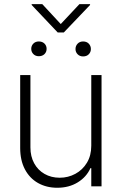

<svg xmlns="http://www.w3.org/2000/svg" viewBox="-20 -888 580 915"><path d="M415 -530.3H463.9V0H415V-86.9H411.1Q392.1 -44.4 350.3 -18.8Q308.6 6.8 252.9 6.8Q201.2 6.8 161.1 -15.9Q121.1 -38.6 98.6 -81.3Q76.2 -124 76.2 -182.6V-530.3H125V-185.5Q125 -142.6 142.8 -109.9Q160.6 -77.1 192.4 -59.1Q224.1 -41 264.6 -41Q304.7 -41 339.1 -59.6Q373.5 -78.1 394.3 -112.5Q415 -147 415 -193.4ZM165 -690.4Q181.6 -690.4 191.9 -680.4Q202.1 -670.4 202.1 -655.3Q202.1 -640.1 191.9 -630.1Q181.6 -620.1 165 -620.1Q148.9 -620.1 138.9 -630.4Q128.9 -640.6 128.9 -655.3Q128.9 -669.9 138.9 -680.2Q148.9 -690.4 165 -690.4ZM376 -690.4Q393.1 -690.4 403.1 -679.9Q413.1 -669.4 413.1 -654.3Q413.1 -639.6 403.1 -629.4Q393.1 -619.1 376 -619.1Q359.9 -619.1 349.9 -629.4Q339.8 -639.6 339.8 -654.3Q339.8 -669.4 349.9 -679.9Q359.9 -690.4 376 -690.4ZM269.5 -773.4 358.4 -868.2H409.2V-864.3L284.2 -733.4H254.9L130.9 -864.3V-868.2H181.6Z"/></svg>

Font: Pretendard Std ExtraLight
Style: Regular
Weight: 200
Designer: Base glyphs from Inter by Rasmus Andersson; Hangeul glyphs from Noto Sans CJK(Source Han Sans) by Jang Soo-young and Kan
Foundry: Kil Hyung-jin
Version: Version 1.309